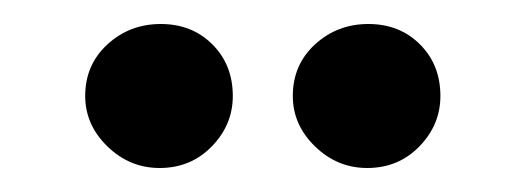

<svg xmlns="http://www.w3.org/2000/svg" viewBox="-20 -687 427 160"><path d="M286 -547Q261 -547 242.5 -565Q224 -583 224 -607Q224 -633 242.5 -650Q261 -667 287 -667Q313 -667 330 -650Q347 -633 347 -607Q347 -583 329.5 -565Q312 -547 286 -547ZM113 -547Q88 -547 69.5 -565Q51 -583 51 -607Q51 -633 69.5 -650Q88 -667 114 -667Q140 -667 157 -650Q174 -633 174 -607Q174 -583 156.5 -565Q139 -547 113 -547Z"/></svg>

Font: Alice
Style: Regular
Weight: 400
Designer: Ksenia Yerulevich
Foundry: Cyreal (http://www.cyreal.org/)
Version: Version 2.003; ttfautohint (v1.8.3)